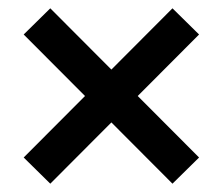

<svg xmlns="http://www.w3.org/2000/svg" viewBox="-20 -573 530 462"><path d="M101 -131 37 -194 395 -553 459 -490ZM395 -131 37 -490 101 -553 459 -194Z"/></svg>

Font: Montagu Slab 120pt Medium
Style: Regular
Weight: 500
Designer: Florian Karsten
Foundry: Florian Karsten
Version: Version 1.000